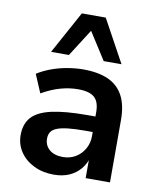

<svg xmlns="http://www.w3.org/2000/svg" viewBox="-86 -825 736 902"><g transform="rotate(10 282.5 -374.5)"><path d="M232 10Q179 10 137 -10.5Q95 -31 71 -66.5Q47 -102 47 -146Q47 -200 76 -232Q105 -264 169 -278.5Q233 -293 339 -293H393V-219H341Q294 -219 262 -215.5Q230 -212 210 -204.5Q190 -197 181 -184Q172 -171 172 -152Q172 -119 195.5 -99Q219 -79 260 -79Q293 -79 319.5 -94.5Q346 -110 362 -137.5Q378 -165 378 -199V-313Q378 -363 354 -384Q330 -405 276 -405Q235 -405 192 -393Q149 -381 104 -355L67 -442Q95 -460 131 -473.5Q167 -487 207 -494Q247 -501 284 -501Q356 -501 403.5 -479.5Q451 -458 475 -413Q499 -368 499 -297V0H383V-104H389Q380 -69 358.5 -43.5Q337 -18 305.5 -4Q274 10 232 10ZM120 -556 231 -759H345L456 -556H371L288 -686L205 -556Z"/></g></svg>

Font: Nunito Sans 12pt ExtraLight 11pt
Style: Bold
Weight: 700
Version: Version 3.101;gftools[0.9.27]